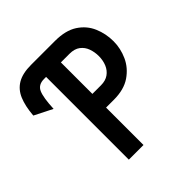

<svg xmlns="http://www.w3.org/2000/svg" viewBox="-186 -844 987 987"><g transform="rotate(-45 308.0 -350.0)"><path d="M196 0V-601.5H181Q139 -601.5 124.8 -569.2Q110.5 -537 107 -458L9 -507.5Q14 -571.5 32 -614.2Q50 -657 87 -678.5Q124 -700 185 -700H359Q436 -700 482.5 -669.5Q529 -639 550 -590Q571 -541 571 -486Q571 -434 548.8 -385Q526.5 -336 479.8 -304Q433 -272 359 -272H302.5V0ZM302.5 -371.5H365Q398.5 -371.5 420.2 -387Q442 -402.5 452.8 -428.5Q463.5 -454.5 463.5 -486Q463.5 -514.5 454.2 -540.8Q445 -567 423.2 -583.8Q401.5 -600.5 365 -600.5H302.5Z"/></g></svg>

Font: Overpass Mono Light SemiBold
Style: Regular
Weight: 600
Monospace: yes
Version: Version 4.000